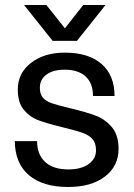

<svg xmlns="http://www.w3.org/2000/svg" viewBox="-20 -732 534 766"><path d="M437 -349H351Q351 -400 321.5 -427Q292 -454 238 -454Q192 -454 165.5 -434.5Q139 -415 139 -382Q139 -356 151.5 -342Q164 -328 187 -320Q210 -312 261 -300Q327 -284 363.5 -270Q400 -256 426.5 -224.5Q453 -193 453 -138Q453 -69 398.5 -27.5Q344 14 252 14Q151 14 95.5 -33Q40 -80 39 -169H128Q128 -115 160.5 -85.5Q193 -56 253 -56Q303 -56 333 -77Q363 -98 363 -132Q363 -161 349 -177Q335 -193 308 -202.5Q281 -212 223 -226Q162 -241 130 -253.5Q98 -266 74.5 -294.5Q51 -323 51 -375Q51 -440 103.5 -481Q156 -522 239 -522Q333 -522 385 -477Q437 -432 437 -349ZM190 -569 76 -712H165L239 -619L312 -712H401L287 -569Z"/></svg>

Font: CST
Style: Regular
Weight: 400
Version: Version 1.00